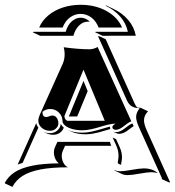

<svg xmlns="http://www.w3.org/2000/svg" viewBox="-46 -669 715 784"><path d="M-26.4 77.6Q-12.2 51 14.6 33.8Q41.5 16.6 85.8 7.6Q130.1 -1.5 194.3 -2Q184.6 -9.5 179.3 -21.9Q174.1 -34.2 174.1 -46.6Q174.1 -58.1 178 -66.7L188.5 -89.8H402.6L408 -73.7H219.7L210 -52Q206.1 -43.7 206.1 -32.7Q206.1 -18.3 212.6 -5Q219.2 8.3 231.2 14.2Q165 14.2 119.5 22.9Q74 31.7 46.4 49.2Q18.8 66.7 4.6 94.2L-25.4 80.1ZM26.1 2.7 101.8 -166Q104.2 -156 110.6 -147.7L46.4 -3.9Q36.4 -1 26.1 2.7ZM87.9 -537.1 90.3 -539.1H222.2Q230.2 -566.9 247.1 -581.8Q263.9 -596.7 283.2 -596.7Q304 -596.7 321 -580.3L317.9 -580.6Q315.7 -580.8 313.2 -580.6Q292.5 -580.6 276.5 -564.5Q260.5 -548.3 253.7 -522.9H117.9ZM110.4 -176.8Q110.4 -186.5 116.9 -201.4L210.2 -408.7Q218 -426.3 218 -448Q218 -462.6 214.1 -476.1Q273.9 -467.8 320.3 -467.8Q328.1 -467.8 337.4 -470.6Q346.7 -473.4 352.5 -477.3L490.2 -173.8Q482.4 -170.7 473.4 -164.3Q464.4 -158 457.9 -152.6Q451.4 -147.2 443 -143.1Q434.6 -138.9 426.8 -138.9Q421.1 -138.9 417 -142Q412.8 -145 412.8 -149.4Q412.8 -153.8 416 -157Q419.2 -160.2 425.8 -164.1Q412.6 -164.1 394.5 -159.8Q376.5 -155.5 361.1 -150.5Q345.7 -145.5 325.8 -141.2Q305.9 -137 289.3 -137Q267.6 -137 249 -142.2Q230.5 -147.5 219.7 -156.4Q209 -165.3 209 -175.8Q209 -195.1 194.3 -209.5Q179.7 -223.9 159.2 -223.9Q141.1 -223.9 127.2 -212.2Q127.2 -191.4 142.3 -191.2Q147.5 -191.2 155.2 -194.2Q162.8 -197.3 168 -197.3Q179.4 -197.3 185.9 -187.3Q192.4 -177.2 192.4 -166.3Q192.4 -153.3 182.4 -144.2Q172.4 -135 158.2 -135Q138.4 -135 124.4 -147.2Q110.4 -159.4 110.4 -176.8ZM114 -556.6Q125.7 -584.7 150.9 -605.8Q176 -627 210.3 -638.2Q244.6 -649.4 283.2 -649.4Q343.5 -649.4 389.2 -623.9Q434.8 -598.4 452.4 -556.6H356.7Q345.7 -584.2 326 -598.3Q306.4 -612.3 283.2 -612.3Q260 -612.3 240.4 -598.3Q220.7 -584.2 209.7 -556.6ZM131.3 -130.6 131.6 -130.9Q144 -125 158.2 -125.2Q175.3 -125.2 188 -136.1Q200.7 -147 202.1 -163.3Q206.1 -154.8 214.4 -147.9Q210.2 -135 198.5 -126.8Q186.8 -118.7 172.4 -118.7Q157.2 -118.7 145.5 -124ZM217 -195.3Q217 -182.1 228.5 -175.8H381.8L294.9 -384.5ZM229.2 -138.9Q254.6 -127.2 289.3 -127.2Q308.3 -127.2 328.2 -131.6Q348.1 -136 370 -142.7Q391.8 -149.4 403.3 -151.9Q403.3 -150.6 403.1 -149.4Q403.1 -145.5 404.5 -142.1Q397.2 -140.1 381.7 -135.5Q366.2 -130.9 356.2 -128.2Q346.2 -125.5 331.4 -123Q316.7 -120.6 303.5 -120.6Q268.3 -120.6 243.4 -132.3ZM235.1 -193.4 294.9 -338.6 312 -296.9 269.3 -193.4ZM342.8 -537.1 344.2 -539.1H476.1Q468.8 -574 444.9 -601.3Q421.1 -628.7 385.3 -645.5L386.5 -647.2L416.5 -633.1Q453.1 -616 477.4 -587.6Q501.7 -559.3 508.5 -523.2L372.8 -522.9ZM355.5 -518.3 355.7 -522.7 385.7 -508.8 503.9 -246.1Q508.5 -236.1 514.4 -229.7Q520.8 -228.8 528.3 -228.8L558.3 -214.8Q550 -205.1 546 -196.5Q542 -188 542 -177.7Q542 -161.6 553.5 -136.2L648.2 74.5L645.3 76.4L615.2 62.5L614.7 57.6L521.5 -149.4Q509.8 -175.5 509.8 -191.4Q509.8 -209 524.2 -227.1Q516.1 -227.3 509.8 -228.5Q503.4 -229.7 496.1 -232.9Q488.8 -236.1 482.7 -242.7Q476.6 -249.3 472.2 -259.3ZM413.8 -107.4 428 -100.8 443.1 -67.4Q452.1 -46.9 452.1 -26.9Q452.1 -19.3 450.4 -10Q448.7 -0.7 448.7 -0.2Q448.7 3.4 450.4 3.7Q435.8 2.2 434.6 -5.9Q434.8 -7.3 435.8 -12.1Q436.8 -16.8 437.4 -22.2Q438 -27.6 438 -33.4Q438 -53.5 429 -74ZM415 -131.6Q420.4 -129.2 426.8 -129.2Q436 -129.2 445.6 -133.5Q455.1 -137.9 462 -143.6Q469 -149.2 478 -155.6Q487.1 -162.1 493.9 -164.8L494.6 -165L499.8 -154.1Q494.6 -150.9 486.3 -144.5Q478 -138.2 472 -133.9Q466.1 -129.6 457.5 -126.1Q449 -122.6 440.9 -122.6Q434.8 -122.6 429.2 -125ZM420.4 24.4Q430.2 30.3 445.3 30.3Q460 30.3 492.6 24.4Q525.1 18.6 541 18.6Q576.4 18.6 598.1 37.6L594.5 36.9Q582.3 34.2 571.3 34.2Q556.2 34.2 523.3 40.2Q490.5 46.1 475.3 46.1Q462.2 46.1 452.9 42L422.9 27.8Z"/></svg>

Font: AgreloyS1
Style: Medium
Weight: 400
Designer: gluk
Foundry: gluk
Version: Version 0.27